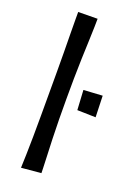

<svg xmlns="http://www.w3.org/2000/svg" viewBox="-136 -751 559 803"><g transform="rotate(20 143.5 -349.5)"><path d="M66 -2Q67 -26 68 -62Q69 -98 69.5 -142.5Q70 -187 70 -237Q70 -287 70 -339Q70 -381 70 -428Q70 -475 69.5 -520.5Q69 -566 68.5 -603.5Q68 -641 68 -665.5Q68 -690 68 -696L154 -697Q154 -688 153.5 -662.5Q153 -637 151.5 -600Q150 -563 148.5 -518.5Q147 -474 146.5 -428Q146 -382 146 -339Q146 -295 146.5 -249Q147 -203 148.5 -160.5Q150 -118 151.5 -84Q153 -50 153.5 -30Q154 -10 154 -10ZM287 -307 205 -309 200 -397 284 -402Z"/></g></svg>

Font: Truculenta Medium
Style: Regular
Weight: 500
Version: Version 1.002